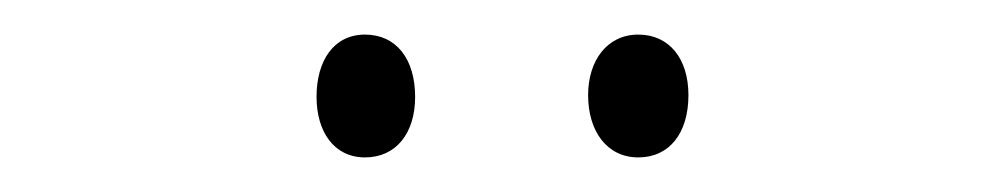

<svg xmlns="http://www.w3.org/2000/svg" viewBox="-20 -724 582 111"><path d="M163 -668C163 -648 173 -633 191 -633C209 -633 220 -647 220 -668C220 -690 209 -704 191 -704C173 -704 163 -689 163 -668ZM320 -669C320 -648 331 -633 349 -633C367 -633 378 -647 378 -669C378 -690 367 -704 349 -704C331 -704 320 -689 320 -669Z"/></svg>

Font: Noto Sans Myanmar UI Condensed ExtraLight
Style: Regular
Weight: 200
Width: 3
Designer: Monotype Design Team
Foundry: Monotype Imaging Inc.
Version: Version 2.103